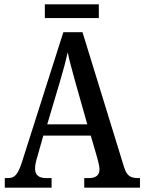

<svg xmlns="http://www.w3.org/2000/svg" viewBox="-20 -862 663 882"><path d="M186 -779H434V-842H186ZM2 0H217V-44H192C156 -44 141 -60 141 -88C141 -105 147 -128 152 -144L179 -239H397L427 -136C432 -118 437 -97 437 -84C437 -58 421 -44 389 -44H367V0H623V-44H614C579 -44 562 -55 550 -94L359 -714H271L82 -121C62 -58 47 -44 16 -44H2ZM197 -291 255 -486C270 -536 282 -581 291 -622C299 -581 313 -534 328 -478L381 -291Z"/></svg>

Font: Noto Serif Devanagari Condensed Medium
Style: Regular
Weight: 500
Width: 3
Designer: Universal Thirst, Indian Type Foundry and the Monotype Design Team
Foundry: Monotype Imaging Inc.
Version: Version 2.004